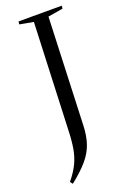

<svg xmlns="http://www.w3.org/2000/svg" viewBox="-179 -788 718 1076"><g transform="rotate(-20 180.0 -250.5)"><path d="M163 -698 81 -713 83 -730H341L339 -713L250 -698L225 -59Q223 2 207.5 48.5Q192 95 156.5 137Q121 179 58 229L46 214Q82 170 100.5 131.5Q119 93 127 48Q135 3 137 -59Z"/></g></svg>

Font: Literata 72pt
Style: Italic
Weight: 400
Italic angle: -2°
Designer: Latin by Veronika Burian and Jose Scaglione. Greek by Irene Vlachou. Cyrillic by Vera Evstafieva
Foundry: TypeTogether
Version: Version 3.002